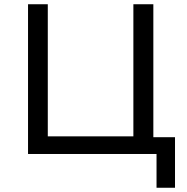

<svg xmlns="http://www.w3.org/2000/svg" viewBox="-20 -725 881 904"><path d="M717 159V0H112V-705H205V-83H608V-705H702V-79H804V159Z"/></svg>

Font: Nunito Sans 6pt
Style: Regular
Weight: 400
Version: Version 3.101;gftools[0.9.27]